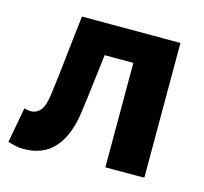

<svg xmlns="http://www.w3.org/2000/svg" viewBox="-88 -663 826 776"><g transform="rotate(15 325.0 -275.0)"><path d="M73 14Q54 14 38.5 10.5Q23 7 7 2L34 -145Q41 -144 47.5 -142.5Q54 -141 62 -141Q86 -141 102 -160.5Q118 -180 124 -227Q135 -311 144 -396Q153 -481 163 -564H575V0H412V-437H292Q284 -373 276.5 -309.5Q269 -246 260 -182Q246 -88 200 -37Q154 14 73 14Z"/></g></svg>

Font: Noto Sans JP ExtraBold
Style: Regular
Weight: 800
Designer: Ryoko NISHIZUKA  (kana, bopomofo & ideographs); Paul D. Hunt (Latin, Greek & Cyrillic); Sandoll Communications , Soo-you
Foundry: Adobe
Version: Version 2.004-H2;hotconv 1.0.118;makeotfexe 2.5.65603